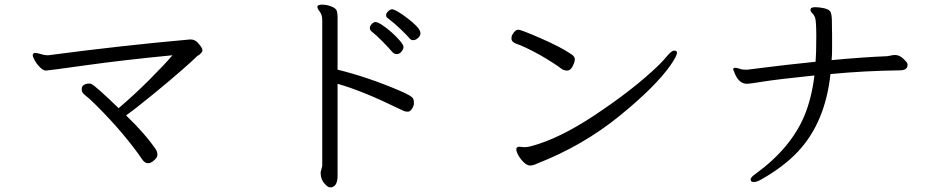

<svg xmlns="http://www.w3.org/2000/svg" viewBox="-20 -746 4040 827"><path d="M801 -576Q818 -576 830 -564Q852 -541 852 -529.5Q852 -518 829 -504Q825 -501 819.5 -495Q814 -489 766.5 -447Q719 -405 639 -339.5Q559 -274 523 -249Q608 -167 652 -101Q658 -92 658 -79.5Q658 -67 644 -56Q631 -43 618 -43Q605 -43 595 -56Q517 -170 395 -292Q364 -323 343 -339Q332 -348 332 -361Q332 -374 340 -379.5Q348 -385 358.5 -386Q369 -387 374 -384Q394 -374 491 -280Q561 -340 624 -403Q687 -466 723 -508Q507 -487 347 -464.5Q187 -442 177 -442Q167 -442 153 -455.5Q139 -469 130 -485Q121 -501 121 -508Q121 -515 128 -518H131Q140 -518 156 -513Q172 -508 184 -508H188Q505 -550 798 -576Z M1580 -611Q1573 -617 1573 -625.5Q1573 -634 1581 -642.5Q1589 -651 1598 -651Q1607 -651 1626.5 -638Q1646 -625 1667 -606.5Q1688 -588 1703 -570Q1718 -552 1718 -543.5Q1718 -535 1709.5 -524Q1701 -513 1689 -513Q1677 -513 1668 -524Q1659 -535 1631 -564Q1603 -593 1580 -611ZM1772 -576Q1766 -573 1758 -573Q1750 -573 1742.5 -582.5Q1735 -592 1707 -619Q1679 -646 1650 -668Q1643 -672 1643 -680.5Q1643 -689 1652 -697.5Q1661 -706 1669 -706Q1677 -706 1696 -694.5Q1715 -683 1737 -666Q1759 -649 1775 -632.5Q1791 -616 1791 -602Q1791 -588 1772 -576ZM1361 -4 1368 -31V-659Q1368 -682 1357.5 -695.5Q1347 -709 1347 -716Q1347 -726 1367 -726Q1387 -726 1406.5 -718.5Q1426 -711 1430 -700.5Q1434 -690 1434 -673V-446Q1564 -414 1700 -356Q1755 -333 1760 -320Q1763 -313 1763 -302Q1763 -291 1755 -278Q1747 -265 1736.5 -265Q1726 -265 1719.5 -268Q1713 -271 1694 -280Q1538 -356 1434 -385V11Q1434 53 1411 60Q1409 61 1400.5 61Q1392 61 1376.5 43.5Q1361 26 1361 -4Z M2217 -114 2239 -112Q2253 -112 2270 -117Q2389 -149 2538.5 -248Q2688 -347 2788 -438Q2831 -477 2851.5 -502.5Q2872 -528 2884 -528Q2896 -528 2896 -519Q2896 -505 2868 -465Q2803 -372 2647 -245.5Q2491 -119 2295 -42Q2276 -33 2263.5 -33Q2251 -33 2237 -46Q2223 -59 2213.5 -75.5Q2204 -92 2204 -103Q2204 -114 2217 -114ZM2188 -598Q2199 -618 2212 -618Q2225 -618 2310.5 -580.5Q2396 -543 2440 -513Q2456 -503 2456 -491Q2456 -479 2446.5 -460.5Q2437 -442 2423 -442Q2409 -442 2398 -450Q2373 -470 2308 -508Q2241 -545 2203 -558Q2183 -566 2183 -579Q2183 -592 2188 -598Z M3187 -446H3200Q3204 -446 3276.5 -455.5Q3349 -465 3493 -480Q3496 -519 3496 -589.5Q3496 -660 3490 -672.5Q3484 -685 3477.5 -690.5Q3471 -696 3471 -704V-706Q3473 -715 3491.5 -715Q3510 -715 3529.5 -710.5Q3549 -706 3555.5 -697.5Q3562 -689 3563 -662.5Q3564 -636 3564 -596V-532Q3564 -509 3562 -487Q3699 -500 3802 -504Q3810 -505 3818 -507Q3826 -509 3834 -509H3837Q3854 -509 3871 -493Q3888 -477 3889 -470V-466Q3889 -443 3855 -443Q3702 -441 3557 -427Q3535 -220 3418 -94Q3356 -28 3259 27Q3239 38 3228 38Q3217 38 3215 33.5Q3213 29 3213 28Q3213 17 3237 1Q3387 -109 3445 -248Q3476 -323 3488 -421Q3325 -404 3266.5 -394.5Q3208 -385 3198 -385Q3162 -385 3144 -432Q3138 -446 3138 -447Q3138 -454 3146.5 -454Q3155 -454 3165 -450Q3175 -446 3187 -446Z"/></svg>

Font: LXGW WenKai
Style: Regular
Weight: 400
Designer: LXGW / Fontworks Inc.
Foundry: LXGW / Fontworks Inc.
Version: Version 1.520; June 14, 2025